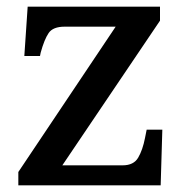

<svg xmlns="http://www.w3.org/2000/svg" viewBox="-20 -556 556 576"><path d="M35 0V-40L327 -476H174Q139 -476 126 -457Q113 -438 102 -398L100 -388H53L63 -536H460V-494L167 -60H348Q381 -60 394.5 -83Q408 -106 415 -142L420 -167H467L462 0Z"/></svg>

Font: Noto Serif Hentaigana Medium
Style: Regular
Weight: 500
Designer: Kazuhiro Yamada
Foundry: nipponia
Version: Version 1.000; ttfautohint (v1.8.4.7-5d5b)